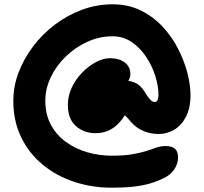

<svg xmlns="http://www.w3.org/2000/svg" viewBox="-20 -714 949 894"><path d="M501 160Q408 160 325 132.5Q242 105 178.5 52.5Q115 0 78.5 -75Q42 -150 42 -245Q42 -312 66.5 -376.5Q91 -441 134.5 -498.5Q178 -556 236.5 -600Q295 -644 363 -669Q431 -694 504 -694Q577 -694 635 -665.5Q693 -637 736.5 -590.5Q780 -544 809 -487.5Q838 -431 852.5 -374.5Q867 -318 867 -272Q867 -211 846 -170.5Q825 -130 791 -110Q757 -90 718 -90Q696 -90 673.5 -95.5Q651 -101 630 -113Q609 -125 592 -144Q570 -171 553.5 -184Q537 -197 509 -204L581 -212Q569 -188 554.5 -167Q540 -146 521.5 -129.5Q503 -113 479 -103.5Q455 -94 424 -94Q371 -94 333.5 -127Q296 -160 296 -226Q296 -268 314.5 -307Q333 -346 363 -376.5Q393 -407 427 -425Q461 -443 492 -443Q535 -443 561 -423Q587 -403 587 -370Q587 -355 579.5 -341Q572 -327 560.5 -317.5Q549 -308 539 -306Q507 -298 482.5 -282Q458 -266 445 -247Q432 -228 432 -209Q432 -196 437 -183.5Q442 -171 453 -158L347 -245Q366 -234 380 -230.5Q394 -227 406 -227Q420 -227 430 -237.5Q440 -248 457 -272Q479 -305 504.5 -321.5Q530 -338 565 -338Q590 -338 612.5 -327Q635 -316 652 -289Q667 -264 676 -254Q685 -244 690.5 -241.5Q696 -239 701 -239Q708 -239 711.5 -244.5Q715 -250 716.5 -257.5Q718 -265 718 -272Q718 -312 703.5 -359Q689 -406 661 -448.5Q633 -491 593.5 -518Q554 -545 504 -545Q443 -545 387 -519.5Q331 -494 286.5 -451Q242 -408 216.5 -354.5Q191 -301 191 -245Q191 -181 217 -133Q243 -85 287 -53Q331 -21 386.5 -5Q442 11 501 11Q559 11 598 4Q637 -3 663 -11.5Q689 -20 709 -27Q729 -34 750 -34Q780 -34 794.5 -21.5Q809 -9 809 19Q809 49 790.5 76Q772 103 739 117Q711 131 678 140.5Q645 150 602 155Q559 160 501 160Z"/></svg>

Font: Shantell Sans Light
Style: Bold
Weight: 700
Version: Version 1.011;[c5ecc13dd]